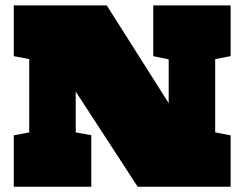

<svg xmlns="http://www.w3.org/2000/svg" viewBox="-20 -708 929 728"><path d="M32.2 0V-194.8L90.8 -206.1V-483.9L32.2 -495.1V-687.5H384.8L619.6 -316.9V-482.9L561 -495.1V-687.5H854.5V-495.1L795.9 -483.9V-206.1L854.5 -194.8V0H502L267.1 -360.8V-206.1L326.2 -195.3V0Z"/></svg>

Font: Holtwood One SC
Style: Regular
Weight: 400
Designer: Vernon Adams
Foundry: Vernon Adams
Version: Version 1.100; ttfautohint (v1.8.4.7-5d5b)